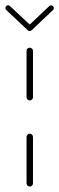

<svg xmlns="http://www.w3.org/2000/svg" viewBox="-66 -696 221 716"><path d="M44.8 -0.4Q40 -0.4 36.5 -3.9Q33 -7.4 33 -12.2V-185.2Q33 -190.4 36.5 -193.9Q40 -197.4 44.8 -197.4Q50 -197.4 53.5 -193.9Q57 -190.4 57 -185.2V-12.2Q57 -7.4 53.5 -3.9Q50 -0.4 44.8 -0.4ZM44.8 -321.5Q40 -321.5 36.5 -325Q33 -328.5 33 -333.3V-506.3Q33 -511.5 36.5 -514.8Q40 -518.1 44.8 -518.1Q50 -518.1 53.5 -514.6Q57 -511.1 57 -506.3V-333.3Q57 -328.5 53.5 -325Q50 -321.5 44.8 -321.5ZM-45.9 -665.9Q-45.9 -670 -43 -673.1Q-40 -676.3 -35.9 -676.3Q-31.9 -676.3 -28.9 -673.3L51.9 -597.8Q54.8 -594.8 54.8 -590.4Q54.8 -586.3 51.9 -583.3Q48.9 -580.4 44.8 -580.4Q40.4 -580.4 37.8 -583L-43 -658.9Q-45.9 -661.1 -45.9 -665.9ZM124.8 -675.9Q128.9 -675.9 131.9 -673Q134.8 -670 134.8 -665.9Q134.8 -661.1 131.9 -658.9L52.2 -583.3L38.1 -598.1L117.8 -673.3Q120.4 -675.9 124.8 -675.9Z"/></svg>

Font: 26F Galaxy Sans Thin
Style: Regular
Weight: 100
Designer: C₂₉H₂₅N₃O₅
Version: Version 1.100